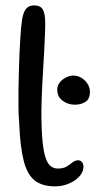

<svg xmlns="http://www.w3.org/2000/svg" viewBox="-20 -650 354 696"><path d="M179 25.5Q133.5 25.5 106.2 4.5Q79 -16.5 66 -67Q53 -117.5 49.5 -205.5Q47.5 -225.5 47 -256Q46.5 -286.5 47 -322.5Q47.5 -358.5 48.5 -394Q49.5 -429.5 50.8 -459.8Q52 -490 53.5 -509Q56 -551.5 60 -578.2Q64 -605 74.2 -617.8Q84.5 -630.5 103 -630.5Q126.5 -630.5 135.2 -615.5Q144 -600.5 144 -563Q144 -548 143 -523.8Q142 -499.5 140.5 -470.2Q139 -441 137 -409.5Q135 -378 133.5 -348Q132 -318 131 -292.2Q130 -266.5 130 -249Q130 -181.5 134 -140Q138 -98.5 145.8 -76.8Q153.5 -55 164.5 -47Q175.5 -39 189.5 -39Q209.5 -39 221.8 -46.5Q234 -54 243.2 -61.5Q252.5 -69 262.5 -69Q272 -69 277.2 -62.5Q282.5 -56 282.5 -45Q282.5 -32.5 274.8 -20Q267 -7.5 252.8 2.8Q238.5 13 219.8 19.2Q201 25.5 179 25.5ZM251 -270.5Q226.5 -270.5 207 -284.8Q187.5 -299 187.5 -325Q187.5 -339.5 196.5 -351Q205.5 -362.5 219.2 -369.2Q233 -376 246.5 -376Q261.5 -376 275 -368Q288.5 -360 297.2 -346.5Q306 -333 306 -316.5Q306 -291.5 290 -281Q274 -270.5 251 -270.5Z"/></svg>

Font: Gluten Light
Style: Regular
Weight: 300
Designer: Tyler Finck
Foundry: Etcetera Type Company
Version: Version 1.300